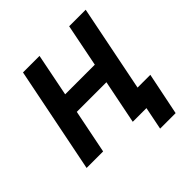

<svg xmlns="http://www.w3.org/2000/svg" viewBox="-217 -870 1191 1191"><g transform="rotate(-45 378.5 -274.0)"><path d="M517 150H653L710 -129H598L712 -698H567L511 -417H251L307 -698H162L22 0H167L225 -289H485L427 0H547Z"/></g></svg>

Font: Braiins Sans
Style: Bold Italic
Weight: 700
Italic angle: -11.31°
Designer: Mike Abbink, Paul van der Laan, Pieter van Rosmalen, Jiri Chlebus, Lubos Buracinsky
Foundry: Bold Monday, Sudetype
Version: Version 1.000;hotconv 1.0.109;makeotfexe 2.5.65596